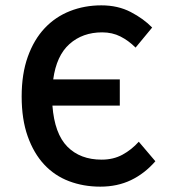

<svg xmlns="http://www.w3.org/2000/svg" viewBox="-20 -686 640 718"><path d="M355 12Q292 12 238 -8.5Q184 -29 145 -71Q106 -113 83.5 -176.5Q61 -240 61 -325Q61 -410 84 -474Q107 -538 147 -580.5Q187 -623 241.5 -644.5Q296 -666 359 -666Q421 -666 469 -641Q517 -616 549 -583L487 -508Q461 -534 430.5 -549.5Q400 -565 362 -565Q289 -565 240 -521.5Q191 -478 179 -389H428V-291H176Q184 -186 232 -137.5Q280 -89 360 -89Q404 -89 438 -107.5Q472 -126 499 -156L561 -83Q521 -37 470 -12.5Q419 12 355 12Z"/></svg>

Font: Source Code Pro Semibold
Style: Regular
Weight: 600
Monospace: yes
Designer: Paul D. Hunt, Teo Tuominen
Foundry: Adobe Systems Incorporated
Version: Version 2.030;PS 1.000;hotconv 16.6.51;makeotf.lib2.5.65220